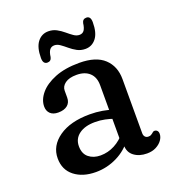

<svg xmlns="http://www.w3.org/2000/svg" viewBox="-124 -761 794 871"><g transform="rotate(-20 272.5 -325.0)"><path d="M351.7 -58.8V-77.2L343.7 -88.8V-351.5Q343.7 -390.6 321.1 -411.5Q298.6 -432.5 258.6 -432.5Q222.5 -432.5 203.3 -418.3Q184.1 -404.1 184.1 -383.7V-350.3Q184.1 -326.3 168.1 -313.2Q152.1 -300.1 123.5 -300.1Q98.7 -300.1 85.3 -313Q71.9 -326 71.9 -347.3Q71.9 -380 97.3 -410.3Q122.7 -440.6 171.2 -460.1Q219.7 -479.5 288.6 -479.5Q369.1 -479.5 408.8 -442.3Q448.5 -405 448.5 -343.1V-81.6Q448.5 -70.8 454.3 -64.3Q460 -57.7 470.2 -57.7Q477.7 -57.7 482.3 -60Q486.8 -62.2 490.1 -65.1Q493.5 -68.1 496.7 -70.6Q499.9 -73 504.2 -73Q512.3 -73 517.3 -67.5Q522.3 -62 522.3 -52.4Q522.3 -37 511.8 -22.1Q501.2 -7.2 482.4 2.5Q463.6 12.2 438.5 12.2Q401.1 12.2 376.4 -6.4Q351.7 -24.9 351.7 -58.8ZM49.1 -105.3Q49.1 -166 104.4 -204.9Q159.8 -243.8 253.8 -243.8Q284.6 -243.8 313.7 -238.9Q342.7 -234 363.9 -226L354.3 -185.8Q334.1 -193.1 311.8 -197.8Q289.5 -202.6 264 -202.6Q215.5 -202.6 186.9 -181.6Q158.3 -160.6 158.3 -123.9Q158.3 -87.9 180.9 -69.7Q203.5 -51.5 237.3 -51.5Q273.4 -51.5 306 -68.7Q338.6 -85.8 362.3 -116.9L374.7 -80.7Q343.6 -36.2 294.8 -12Q246 12.2 192.1 12.2Q128.9 12.2 89 -18.9Q49.1 -50 49.1 -105.3ZM337.9 -529.1Q316.3 -529.1 298.6 -538.6Q280.8 -548.2 265.8 -561Q250.7 -573.8 237.1 -583.3Q223.4 -592.9 209.9 -592.9Q195.2 -592.9 187.1 -582.2Q179 -571.5 176.2 -548.5Q172.2 -529.8 154.6 -529.8Q133.5 -529.8 133.5 -559.3Q133.5 -610.6 153.6 -636.3Q173.7 -662 205.8 -662Q227.4 -662 245.2 -652.5Q262.9 -642.9 278 -630.1Q293 -617.3 306.7 -607.8Q320.3 -598.2 334.1 -598.2Q349.5 -598.2 357.2 -609.3Q364.9 -620.4 367.5 -642.5Q371.5 -661.3 389.4 -661.3Q410.2 -661.3 410.2 -631.7Q410.2 -580.2 390 -554.7Q369.8 -529.1 337.9 -529.1Z"/></g></svg>

Font: Fraunces SuperSoft 9pt
Style: Regular
Weight: 900
Version: Version 1.000;[b76b70a41]